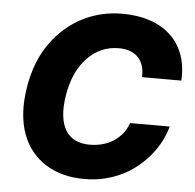

<svg xmlns="http://www.w3.org/2000/svg" viewBox="-53 -790 866 854"><g transform="rotate(5 380.0 -363.5)"><path d="M64.6 -373.9Q84.2 -492.9 142 -573.2Q170.5 -612.6 205.3 -643.3Q240.1 -674 280.4 -694.8Q320.7 -715.6 365.6 -726.4Q410.5 -737.2 459.5 -737.2Q527.7 -737.2 582.4 -718.9Q637.1 -700.6 674.7 -665.7Q712.4 -630.7 731.2 -579.9Q750 -529.1 746.1 -463.8H570.7Q572.1 -491.5 565.3 -513.5Q558.6 -535.5 544.2 -551Q529.8 -566.4 508 -574.8Q486.2 -583.1 457.4 -583.1Q375 -583.1 316.8 -522.4Q257.8 -461.3 240.4 -353.3Q231.9 -301.1 236.5 -261.9Q241.1 -222.7 257.3 -196.6Q273.4 -170.5 300.6 -157.3Q327.8 -144.2 364.3 -144.2Q393.1 -144.2 419.7 -151.1Q446.4 -158 468.9 -172.1Q491.5 -186.1 508.7 -207Q525.9 -228 535.5 -255.7H712.4Q703.8 -223.7 687.7 -191.6Q671.5 -159.4 647.9 -130Q624.3 -100.5 593.9 -74.9Q563.6 -49.4 526.6 -30.5Q489.7 -11.7 446.7 -0.9Q403.8 9.9 354.8 9.9Q253.2 9.9 181.5 -35.2Q145.2 -57.9 118.8 -90.7Q92.3 -123.6 76.9 -166.2Q61.4 -208.8 58.1 -260.8Q54.7 -312.9 64.6 -373.9Z"/></g></svg>

Font: Inter P Extra Bold
Style: Italic
Weight: 800
Italic angle: 9.39999°
Designer: Rasmus Andersson
Foundry: rsms
Version: Version 3.018;git-588b23468